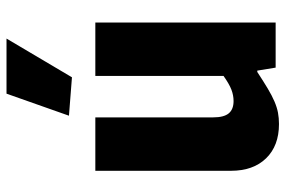

<svg xmlns="http://www.w3.org/2000/svg" viewBox="-160 -686 856 575"><g transform="rotate(-90 267.5 -398.0)"><path d="M209 -619 275 -806H440L324 -610ZM184 10Q119 10 81.5 -28.5Q44 -67 44 -134V-540H204V-187Q204 -155 216 -140.5Q228 -126 253 -126Q270 -126 287 -132.5Q304 -139 328 -156V-540H488V0H353L344 -55H340Q311 -36 290 -23.5Q269 -11 251.5 -3.5Q234 4 218 7Q202 10 184 10Z"/></g></svg>

Font: Encode Sans Compressed
Style: ExtraBold
Weight: 800
Designer: Pablo Impallari, Andres Torresi
Foundry: Pablo Impallari, Andres Torresi
Version: Version 1.000; ttfautohint (v1.00) -l 8 -r 50 -G 200 -x 14 -